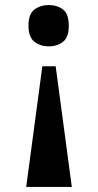

<svg xmlns="http://www.w3.org/2000/svg" viewBox="-20 -562 389 762"><path d="M201 -299 265 180H84L148 -299ZM173 -542Q207 -542 230 -524.5Q253 -507 253 -460Q253 -414 230 -396Q207 -378 173 -378Q141 -378 117 -396Q93 -414 93 -460Q93 -507 117 -524.5Q141 -542 173 -542Z"/></svg>

Font: Noto Serif Khmer ExtraCondensed Black
Style: Regular
Weight: 900
Width: 2
Designer: Danh Hong and the Monotype Design Team
Foundry: Monotype Imaging Inc.
Version: Version 2.004